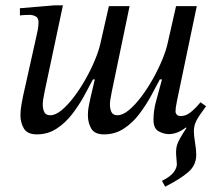

<svg xmlns="http://www.w3.org/2000/svg" viewBox="-20 -496 825 723"><path d="M602 207 590 185Q622 169 634 152.5Q646 136 646 122Q646 115 644.5 102Q643 89 643 76Q643 62 646.5 50.5Q650 39 658.5 24Q667 9 682 -14L680 -16Q663 -3 647 3Q631 9 616 9Q597 9 577.5 -1.5Q558 -12 558 -45Q558 -80 567.5 -114Q577 -148 590 -197H582Q568 -170 548.5 -134.5Q529 -99 504 -66Q479 -33 446 -11.5Q413 10 372 10Q336 10 323.5 -12Q311 -34 311 -62Q311 -76 313 -89Q315 -102 320.5 -126.5Q326 -151 337 -197H330Q316 -170 296.5 -134.5Q277 -99 251.5 -66Q226 -33 193 -11.5Q160 10 119 10Q83 10 70 -12Q57 -34 57 -62Q57 -82 61 -103.5Q65 -125 67 -135L115 -350Q119 -366 122 -382Q125 -398 125 -413Q125 -429 114 -434.5Q103 -440 92 -440Q82 -440 73.5 -439.5Q65 -439 55 -438V-465L186 -476H217L148 -151Q144 -131 142.5 -121Q141 -111 141 -103Q141 -85 147 -73.5Q153 -62 169 -62Q189 -62 212 -81Q235 -100 258.5 -131Q282 -162 302.5 -198.5Q323 -235 337.5 -270Q352 -305 358 -332L390 -473H468L401 -151Q397 -131 395.5 -121Q394 -111 394 -103Q394 -85 400 -73.5Q406 -62 422 -62Q442 -62 465 -81Q488 -100 511.5 -131Q535 -162 555.5 -198.5Q576 -235 590.5 -270Q605 -305 611 -332L643 -473H721L647 -119Q643 -100 642 -91.5Q641 -83 641 -76Q641 -70 645.5 -64.5Q650 -59 662 -59Q681 -59 700 -75Q719 -91 735 -111L756 -96Q729 -60 719.5 -41.5Q710 -23 710 -2Q710 14 714.5 41Q719 68 719 87Q719 126 689 152Q659 178 602 207Z"/></svg>

Font: STIX Two Text
Style: Italic
Weight: 400
Italic angle: -12°
Designer: Ross Mills, John Hudson & Paul Hanslow, Tiro Typeworks Ltd; with prior portions MicroPress Inc. and Coen Hoffman, Elsevi
Foundry: Tiro Typeworks Ltd
Version: Version 2.13 b171